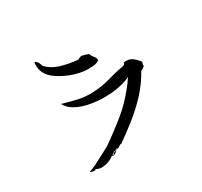

<svg xmlns="http://www.w3.org/2000/svg" viewBox="-167 -1014 1334 1271"><g transform="rotate(-30 500.0 -378.5)"><path d="M851 -438Q850 -434 848 -428Q847 -423 846 -418Q845 -413 845 -406Q836 -403 830 -396.5Q824 -390 815 -388Q773 -312 715.5 -250Q658 -188 592 -135.5Q526 -83 456 -34Q454 -35 455 -37Q456 -39 456 -40Q454 -39 446 -33Q438 -27 428.5 -22Q419 -17 417 -28Q414 -21 405.5 -11.5Q397 -2 386 3Q375 8 364 2Q355 11 331.5 21.5Q308 32 279.5 34.5Q251 37 227 23Q228 29 219 29.5Q210 30 199.5 26.5Q189 23 185 20Q212 12 245 -4.5Q278 -21 311.5 -39Q345 -57 370 -70Q399 -90 435.5 -117Q472 -144 508 -172.5Q544 -201 570 -224Q587 -239 613 -266Q639 -293 667 -327Q695 -361 719 -397Q680 -378 626.5 -368Q573 -358 514 -358.5Q455 -359 400 -370.5Q345 -382 304 -405.5Q263 -429 245 -465Q250 -463 255.5 -461.5Q261 -460 266 -459Q313 -445 363 -434Q413 -423 474 -426Q540 -429 605.5 -448Q671 -467 729 -477Q741 -482 744 -495Q782 -500 806 -483Q830 -466 851 -438ZM604 -593Q584 -577 555.5 -575.5Q527 -574 500 -575Q457 -578 410.5 -593.5Q364 -609 324.5 -632Q285 -655 263 -679Q247 -697 237 -722.5Q227 -748 230 -783Q229 -786 231 -788Q233 -790 233 -792Q238 -792 239 -789Q250 -783 257.5 -767.5Q265 -752 266 -744Q303 -704 360.5 -686Q418 -668 494 -661Q510 -675 529 -671Q548 -667 572 -658Q579 -638 591 -625.5Q603 -613 604 -593ZM408 -22Q394 -17 387 -13Q380 -9 370 2Q381 2 387 -4Q386 -5 383.5 -5Q381 -5 381 -7Q392 -12 398 -12.5Q404 -13 408 -22Z"/></g></svg>

Font: Yuji Mai
Style: Regular
Weight: 400
Designer: Kataoka Yuji
Foundry: Kinuta Font Factory
Version: Version 3.002